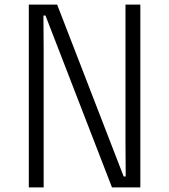

<svg xmlns="http://www.w3.org/2000/svg" viewBox="-20 -820 740 840"><path d="M106 0V-800H230L521 -48H530L529 -199V-800H594V0H470L179 -752H170L171 -602V0Z"/></svg>

Font: Martian Mono ExtraLight
Style: Regular
Weight: 200
Monospace: yes
Designer: Roman Shamin
Foundry: Evil Martians
Version: Version 1.000; ttfautohint (v1.8.4.7-5d5b)